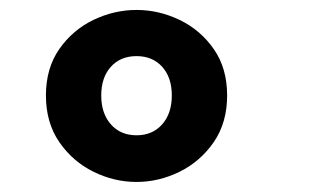

<svg xmlns="http://www.w3.org/2000/svg" viewBox="-20 -798 655 388"><path d="M255.9 -777.9Q301 -777.9 343.1 -757.7Q385.1 -737.4 412.1 -698.7Q439 -660 439 -605.1Q439 -550.3 412.1 -511Q385.1 -471.8 343.1 -451Q301 -430.3 255.9 -430.3Q210.8 -430.3 168.7 -451Q126.7 -471.8 99.7 -511Q72.8 -550.3 72.8 -605.1Q72.8 -660 99.7 -698.7Q126.7 -737.4 168.7 -757.7Q210.8 -777.9 255.9 -777.9ZM255.9 -684.6Q223.6 -684.6 204.1 -663.1Q184.6 -641.5 184.6 -605.1Q184.6 -568.7 204.1 -546.7Q223.6 -524.6 255.9 -524.6Q288.2 -524.6 307.7 -546.7Q327.2 -568.7 327.2 -605.1Q327.2 -641.5 307.7 -663.1Q288.2 -684.6 255.9 -684.6Z"/></svg>

Font: FiraCode Nerd Font
Style: Bold
Weight: 700
Designer: Carrois Corporate, Edenspiekermann AG, Nikita Prokopov
Foundry: Carrois Corporate, Edenspiekermann AG, Nikita Prokopov
Version: Version 6.002;Nerd Fonts 2.1.0